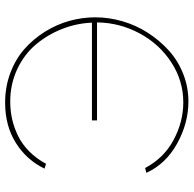

<svg xmlns="http://www.w3.org/2000/svg" viewBox="-23 -731 760 754"><g transform="rotate(-90 357.0 -354.0)"><path d="M335.9 5.9Q250.5 5.9 170.4 -38.3Q90.3 -82.5 55.2 -159.2L74.2 -164.1Q113.3 -90.3 184.6 -52.2Q255.9 -14.2 332 -14.2Q416.5 -14.2 488.8 -61Q561 -107.9 603 -186Q645 -264.2 646 -353H261.2V-373H645Q642.6 -433.6 620.1 -490.5Q597.7 -547.4 559.3 -593Q521 -638.7 462.4 -666.3Q403.8 -693.8 335 -693.8Q299.3 -693.8 265.9 -686.3Q232.4 -678.7 200 -662.8Q167.5 -647 139.2 -618.9Q110.8 -590.8 90.8 -553.2L71.8 -559.1Q105.5 -629.4 172.6 -671.6Q239.7 -713.9 331.1 -713.9Q393.1 -713.9 447.5 -693.4Q502 -672.9 541.3 -638.2Q580.6 -603.5 609.1 -558.1Q637.7 -512.7 651.9 -461.9Q666 -411.1 666 -359.9Q666 -306.2 650.4 -252.7Q634.8 -199.2 605 -153.1Q575.2 -106.9 535.6 -71Q496.1 -35.2 444.1 -14.6Q392.1 5.9 335.9 5.9Z"/></g></svg>

Font: Rawline Thin
Style: Regular
Weight: 250
Designer: Matt McInerney, Pablo Impallari, Rodrigo Fuenzalida
Foundry: Matt McInerney, Pablo Impallari, Rodrigo Fuenzalida
Version: Version 4.020;PS 004.020;hotconv 1.0.88;makeotf.lib2.5.64775